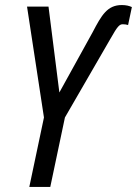

<svg xmlns="http://www.w3.org/2000/svg" viewBox="-20 -740 542 760"><path d="M96 0H179L237 -275L418 -588C445 -636 453 -644 466 -644C474 -644 480 -643 487 -641L502 -712C491 -717 479 -720 462 -720C405 -720 382 -680 347 -613L215 -374L172 -714H87L154 -275Z"/></svg>

Font: Noto Sans Condensed
Style: Italic
Weight: 400
Width: 3
Italic angle: -12°
Designer: Monotype Design Team
Foundry: Monotype Imaging Inc.
Version: Version 2.013